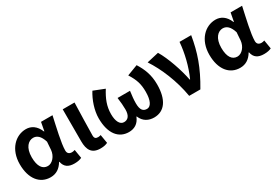

<svg xmlns="http://www.w3.org/2000/svg" viewBox="29 -1322 2981 2084"><g transform="rotate(-30 1520.0 -280.0)"><path d="M266 14C334 14 387 -19 426 -85H430C444 -14 490 14 565 14C607 14 637 6 656 -4L638 -113C625 -108 612 -106 601 -106C569 -106 546 -121 546 -159C546 -248 589 -426 618 -560H474L454 -453H450C415 -539 356 -574 291 -574C161 -574 44 -463 44 -276C44 -93 133 14 266 14ZM300 -107C235 -107 194 -162 194 -277C194 -398 253 -453 312 -453C359 -453 398 -422 423 -341L416 -242C410 -168 356 -107 300 -107Z M891 14C935 14 959 6 981 -4L963 -112C951 -108 938 -106 929 -106C899 -106 884 -117 884 -153C884 -257 891 -424 894 -560H746V-159C746 -54 780 14 891 14Z M1247 14C1313 14 1369 -15 1399 -91H1403C1433 -15 1497 14 1563 14C1694 14 1769 -92 1769 -283C1769 -403 1733 -490 1680 -574L1546 -523C1603 -433 1622 -371 1622 -274C1622 -163 1589 -106 1542 -106C1495 -106 1466 -134 1466 -219C1466 -270 1471 -305 1479 -369H1323C1331 -305 1335 -270 1335 -219C1335 -140 1303 -106 1254 -106C1203 -106 1174 -163 1174 -251C1174 -350 1206 -429 1263 -520L1126 -574C1074 -491 1035 -379 1035 -279C1035 -88 1119 14 1247 14Z M2008 0H2148C2269 -204 2323 -362 2356 -560H2210C2199 -425 2164 -280 2106 -150H2101C2077 -277 2013 -467 1948 -574L1799 -540C1890 -402 1973 -207 2008 0Z M2642 14C2710 14 2763 -19 2802 -85H2806C2820 -14 2866 14 2941 14C2983 14 3013 6 3032 -4L3014 -113C3001 -108 2988 -106 2977 -106C2945 -106 2922 -121 2922 -159C2922 -248 2965 -426 2994 -560H2850L2830 -453H2826C2791 -539 2732 -574 2667 -574C2537 -574 2420 -463 2420 -276C2420 -93 2509 14 2642 14ZM2676 -107C2611 -107 2570 -162 2570 -277C2570 -398 2629 -453 2688 -453C2735 -453 2774 -422 2799 -341L2792 -242C2786 -168 2732 -107 2676 -107Z"/></g></svg>

Font: Noto Sans JP
Style: Bold
Weight: 700
Designer: Ryoko NISHIZUKA  (kana, bopomofo & ideographs); Paul D. Hunt (Latin, Greek & Cyrillic); Sandoll Communications , Soo-you
Foundry: Adobe
Version: Version 2.002;hotconv 1.0.116;makeotfexe 2.5.65601